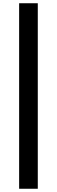

<svg xmlns="http://www.w3.org/2000/svg" viewBox="-20 -838 351 1184"><path d="M98 -818V326H213V-818Z"/></svg>

Font: コーポレート・ロゴ ver3 Bold
Style: Regular
Weight: 700
Designer: [KANA_main] LOGOTYPE.JP [Source Han Sans] Ryoko NISHIZUKA 西塚涼子 (kana, bopomofo & ideographs); Paul D. Hunt (Latin, Greek
Version: Version 12.001;FEAKit 1.0